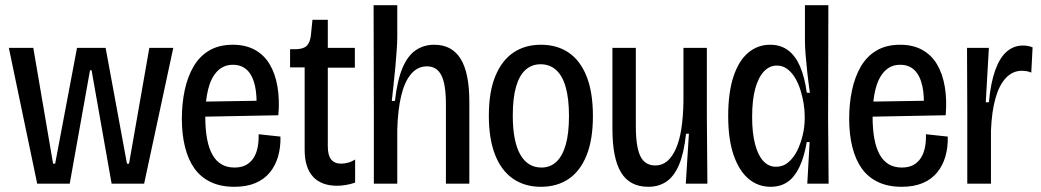

<svg xmlns="http://www.w3.org/2000/svg" viewBox="-20 -706 4000 738"><path d="M123 0 14 -522H108L184 -77H192L276 -522H386L468 -77H476L554 -522H646L534 0H409L332 -436H326L248 0Z M881 12Q828 12 789.5 -6.5Q751 -25 727 -59Q703 -93 691 -141.5Q679 -190 679 -250Q679 -308 690 -359.5Q701 -411 724 -450.5Q747 -490 784.5 -512Q822 -534 875 -534Q924 -534 959.5 -514.5Q995 -495 1016.5 -459Q1038 -423 1046.5 -373Q1055 -323 1050 -263L738 -257V-315L986 -319L965 -281Q969 -337 960 -376.5Q951 -416 930 -436.5Q909 -457 875 -457Q839 -457 815 -432Q791 -407 780 -362.5Q769 -318 769 -259Q769 -159 797 -110.5Q825 -62 881 -62Q908 -62 926 -72Q944 -82 955 -99.5Q966 -117 970.5 -140.5Q975 -164 974 -190L1058 -181Q1059 -140 1049 -105Q1039 -70 1017.5 -43.5Q996 -17 962 -2.5Q928 12 881 12Z M1276 8Q1215 8 1183 -27Q1151 -62 1151 -130V-447H1095V-517H1120Q1148 -518 1160 -531Q1172 -544 1175 -570L1181 -630H1240V-522H1344V-446H1240V-143Q1240 -109 1253 -93Q1266 -77 1291 -77Q1303 -77 1317 -80.5Q1331 -84 1345 -93V-4Q1327 2 1309.5 5Q1292 8 1276 8Z M1417 0V-274L1416 -686H1507V-563Q1507 -544 1505 -515Q1503 -486 1500 -452Q1497 -418 1493 -383Q1489 -348 1486 -318H1498Q1507 -397 1527 -444.5Q1547 -492 1578 -513Q1609 -534 1649 -534Q1717 -534 1750.5 -480Q1784 -426 1784 -315V0H1694V-306Q1694 -382 1676.5 -416.5Q1659 -451 1621 -451Q1585 -451 1560 -421.5Q1535 -392 1522 -337.5Q1509 -283 1507 -207V0Z M2059 12Q1997 12 1952 -19Q1907 -50 1883 -111Q1859 -172 1859 -261Q1859 -353 1884 -413.5Q1909 -474 1953.5 -504Q1998 -534 2059 -534Q2121 -534 2165.5 -504Q2210 -474 2234.5 -413Q2259 -352 2259 -260Q2259 -169 2234.5 -108.5Q2210 -48 2165.5 -18Q2121 12 2059 12ZM2061 -62Q2095 -62 2118.5 -84Q2142 -106 2154.5 -149.5Q2167 -193 2167 -260Q2167 -327 2154.5 -371Q2142 -415 2117.5 -437Q2093 -459 2058 -459Q2024 -459 2000 -437.5Q1976 -416 1963.5 -372.5Q1951 -329 1951 -262Q1951 -163 1979.5 -112.5Q2008 -62 2061 -62Z M2472 12Q2401 12 2367.5 -42.5Q2334 -97 2334 -211V-522H2424V-221Q2424 -141 2441.5 -105.5Q2459 -70 2499 -70Q2525 -70 2544.5 -86.5Q2564 -103 2578 -134.5Q2592 -166 2599 -211.5Q2606 -257 2607 -315V-522H2697V-253L2699 0H2616L2628 -192H2617Q2609 -117 2590 -72.5Q2571 -28 2541.5 -8Q2512 12 2472 12Z M2942 12Q2894 12 2857.5 -18.5Q2821 -49 2800 -109.5Q2779 -170 2779 -260Q2779 -350 2799 -411Q2819 -472 2855.5 -503Q2892 -534 2940 -534Q2981 -534 3009.5 -512.5Q3038 -491 3055.5 -450Q3073 -409 3081 -350L3093 -349Q3087 -391 3083 -428Q3079 -465 3076.5 -496Q3074 -527 3074 -550V-686H3164L3163 -246L3165 0H3083L3092 -160H3081Q3071 -102 3052.5 -63.5Q3034 -25 3007 -6.5Q2980 12 2942 12ZM2963 -65Q2990 -65 3010.5 -82.5Q3031 -100 3044.5 -127.5Q3058 -155 3065.5 -187Q3073 -219 3073 -249V-262Q3073 -283 3069 -308Q3065 -333 3057 -359Q3049 -385 3036.5 -406Q3024 -427 3006.5 -440.5Q2989 -454 2966 -454Q2938 -454 2916.5 -431.5Q2895 -409 2883 -365.5Q2871 -322 2871 -256Q2871 -196 2882 -153Q2893 -110 2913.5 -87.5Q2934 -65 2963 -65Z M3446 12Q3393 12 3354.5 -6.5Q3316 -25 3292 -59Q3268 -93 3256 -141.5Q3244 -190 3244 -250Q3244 -308 3255 -359.5Q3266 -411 3289 -450.5Q3312 -490 3349.5 -512Q3387 -534 3440 -534Q3489 -534 3524.5 -514.5Q3560 -495 3581.5 -459Q3603 -423 3611.5 -373Q3620 -323 3615 -263L3303 -257V-315L3551 -319L3530 -281Q3534 -337 3525 -376.5Q3516 -416 3495 -436.5Q3474 -457 3440 -457Q3404 -457 3380 -432Q3356 -407 3345 -362.5Q3334 -318 3334 -259Q3334 -159 3362 -110.5Q3390 -62 3446 -62Q3473 -62 3491 -72Q3509 -82 3520 -99.5Q3531 -117 3535.5 -140.5Q3540 -164 3539 -190L3623 -181Q3624 -140 3614 -105Q3604 -70 3582.5 -43.5Q3561 -17 3527 -2.5Q3493 12 3446 12Z M3698 0V-268L3697 -522H3781L3769 -313H3781Q3788 -388 3805.5 -436.5Q3823 -485 3850 -508Q3877 -531 3912 -531Q3921 -531 3930 -529.5Q3939 -528 3949 -524L3944 -427Q3935 -431 3925.5 -432.5Q3916 -434 3908 -434Q3873 -434 3847 -407Q3821 -380 3806.5 -329Q3792 -278 3789 -204V0Z"/></svg>

Font: Bricolage Grotesque 72pt SemiCondensed
Style: Regular
Weight: 400
Width: 4
Designer: Mathieu Triay
Foundry: Atelier Triay
Version: Version 1.001;gftools[0.9.33.dev8+g029e19f]